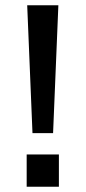

<svg xmlns="http://www.w3.org/2000/svg" viewBox="-20 -707 324 727"><path d="M103 -203 83 -687H201L181 -203ZM81 0V-122H203V0Z"/></svg>

Font: Archivo Expanded
Style: Regular
Weight: 400
Width: 7
Designer: Hector Gatti
Foundry: Omnibus-Type
Version: Version 2.001